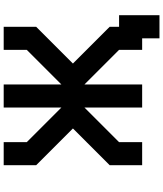

<svg xmlns="http://www.w3.org/2000/svg" viewBox="58 -848 884 1040"><g transform="rotate(-90 500.0 -328.0)"><path d="M875 -125H937.5V93.8H812.5V0H750V-125L562.5 -312.5V0H437.5V-312.5L250 -125V0H125V-175.8L324.2 -375L125 -574.2V-750H250V-625L437.5 -437.5V-750H562.5V-437.5L750 -625V-750H875V-574.2L675.8 -375L875 -175.8Z"/></g></svg>

Font: Xanmono
Style: Regular
Weight: 400
Designer: GGBotNet
Foundry: GGBotNet
Version: 1.00